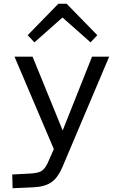

<svg xmlns="http://www.w3.org/2000/svg" viewBox="-20 -766 654 1020"><path d="M560 -465 311 123Q288 177 254 201.5Q220 226 158 229L47 234L45 161L139 156Q181 154 199.5 143Q218 132 232 103L266 26L57 -465H153L313 -73L469 -465ZM163 -541 127 -579 290 -746H334L497 -579L461 -541L312 -673Z"/></svg>

Font: Intel One Mono
Style: Regular
Weight: 400
Monospace: yes
Designer: Fred Shallcrass
Foundry: Frere-Jones Type LLC
Version: Version 1.400;hotconv 1.1.0;makeotfexe 2.6.0;FJTRelease1.4